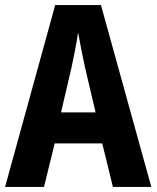

<svg xmlns="http://www.w3.org/2000/svg" viewBox="-20 -735 616 755"><path d="M424 0 382 -171H195L153 0H0L197 -715H377L575 0ZM314 -471Q307 -503 299.5 -541.5Q292 -580 287 -608Q283 -579 276 -542Q269 -505 262 -473L220 -293H356Z"/></svg>

Font: Noto Sans Myanmar UI Condensed
Style: Bold
Weight: 700
Width: 3
Designer: Monotype Design Team
Foundry: Monotype Imaging Inc.
Version: Version 2.103; ttfautohint (v1.8.4.7-5d5b)